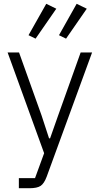

<svg xmlns="http://www.w3.org/2000/svg" viewBox="-20 -789 523 1009"><path d="M167 -585.9 129.9 -604 223.1 -769 275.9 -743.2ZM327.1 -585.9 290 -604 382.8 -769 436 -743.2ZM79.1 200.2V147H164.1L211.9 16.1L20 -513.2H80.1L198.2 -183.1L237.8 -62H243.2L285.2 -181.2L403.8 -513.2H463.9L225.1 140.1Q211.9 175.3 193.6 187.7Q175.3 200.2 133.8 200.2Z"/></svg>

Font: Anuphan Light
Style: Regular
Weight: 300
Designer: Mike Abbink, Paul van der Laan, Pieter van Rosmalen, Mint Tantisuwanna
Foundry: Bold Monday; Cadson Demak
Version: Version 3.002;hotconv 1.0.109;makeotfexe 2.5.65596